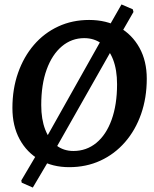

<svg xmlns="http://www.w3.org/2000/svg" viewBox="-20 -742 693 866"><path d="M502 -549 448 -582 528 -722 579 -700 582 -688ZM219 -50 167 -82 448 -582 502 -549ZM167 -82 219 -50 128 104 78 82 76 72ZM292 12Q217 12 159 -21Q101 -54 68.5 -114Q36 -174 36 -255Q36 -341 61.5 -413.5Q87 -486 133 -539.5Q179 -593 242.5 -622.5Q306 -652 382 -652Q460 -652 518 -619Q576 -586 609 -526.5Q642 -467 642 -387Q642 -301 616.5 -228Q591 -155 544 -101Q497 -47 433 -17.5Q369 12 292 12ZM311 -61Q370 -61 414.5 -97.5Q459 -134 483.5 -202Q508 -270 508 -362Q508 -427 490 -473.5Q472 -520 438.5 -545Q405 -570 360 -570Q303 -570 259 -533Q215 -496 190.5 -428.5Q166 -361 166 -268Q166 -204 184 -157.5Q202 -111 234.5 -86Q267 -61 311 -61Z"/></svg>

Font: Alegreya SemiBold
Style: Italic
Weight: 600
Italic angle: -7°
Designer: Juan Pablo del Peral
Foundry: Huerta Tipografica
Version: Version 2.009